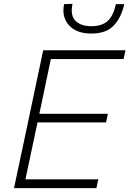

<svg xmlns="http://www.w3.org/2000/svg" viewBox="-20 -973 669 993"><path d="M52.5 0Q65 -60 77 -115.8Q89 -171.5 103 -237.5L152.5 -472Q167 -540 178.8 -596.5Q190.5 -653 203.5 -713H629L619 -667.5H243Q233 -619 222.8 -571.5Q212.5 -524 201.5 -470L183.5 -384.5H538L528.5 -340H174L153.5 -243.5Q142 -189.5 132 -141.8Q122 -94 111.5 -45.5H488.5L478.5 0ZM452 -799.5Q374.5 -799.5 336.2 -843Q298 -886.5 311.5 -951.5L355 -953Q342.5 -893.5 370.2 -865.5Q398 -837.5 453 -837.5Q508 -837.5 537.5 -865.2Q567 -893 579.5 -951.5H622.5Q608.5 -885 569.5 -842.2Q530.5 -799.5 452 -799.5Z"/></svg>

Font: Commissioner ExtraLight
Style: Italic
Weight: 200
Italic angle: -12°
Designer: Kostas Bartsokas
Foundry: Kostas Bartsokas
Version: Version 1.000; ttfautohint (v1.8.3)